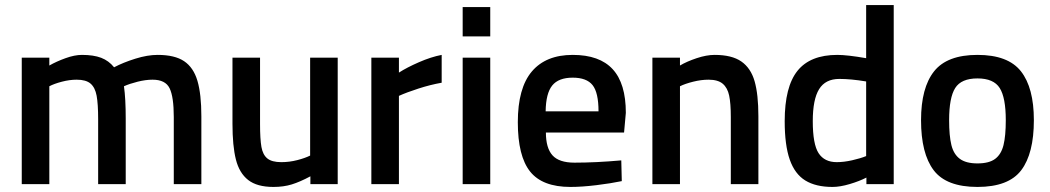

<svg xmlns="http://www.w3.org/2000/svg" viewBox="-20 -728 4149 759"><path d="M66 -500H175V-469Q203 -485 239 -498Q275 -511 304 -511Q350 -511 380 -499.5Q410 -488 431 -462Q467 -481 515 -496Q563 -511 603 -511Q671 -511 708 -486Q745 -461 760.5 -408.5Q776 -356 776 -268V0H667V-265Q667 -345 650.5 -379Q634 -413 583 -413Q556 -413 524 -405Q492 -397 470 -387Q477 -339 477 -259V0H368V-257Q368 -317 362 -349.5Q356 -382 338 -397.5Q320 -413 283 -413Q255 -413 224.5 -405Q194 -397 175 -387V0H66Z M899 -239V-500H1008V-238Q1008 -178 1013.5 -147Q1019 -116 1037 -101.5Q1055 -87 1092 -87Q1124 -87 1155 -95Q1186 -103 1206 -113V-500H1315V0H1207V-31Q1166 -9 1133.5 1Q1101 11 1061 11Q996 11 961 -16.5Q926 -44 912.5 -97.5Q899 -151 899 -239Z M1448 -500H1557V-441Q1588 -461 1636 -482Q1684 -503 1726 -511V-401Q1681 -393 1634.5 -378Q1588 -363 1557 -349V0H1448Z M1809 -700H1918V-584H1809ZM1809 -500H1918V0H1809Z M2027 -245Q2027 -380 2082.5 -445.5Q2138 -511 2244 -511Q2350 -511 2402 -454.5Q2454 -398 2454 -282L2447 -204H2138Q2138 -143 2164 -114Q2190 -85 2251 -85Q2335 -85 2436 -94L2438 -12Q2395 -3 2337.5 4Q2280 11 2235 11Q2124 11 2075.5 -50Q2027 -111 2027 -245ZM2346 -288Q2346 -362 2322.5 -391.5Q2299 -421 2244 -421Q2188 -421 2163 -390Q2138 -359 2137 -288Z M2559 -500H2668V-469Q2695 -485 2734 -498Q2773 -511 2805 -511Q2873 -511 2910.5 -485Q2948 -459 2963 -407Q2978 -355 2978 -268V0H2869V-265Q2869 -319 2862.5 -350Q2856 -381 2837 -397Q2818 -413 2781 -413Q2752 -413 2720 -405Q2688 -397 2668 -387V0H2559Z M3082 -249Q3082 -385 3132.5 -448Q3183 -511 3290 -511Q3329 -511 3404 -498V-708H3513V0H3405V-26Q3378 -12 3339.5 -0.5Q3301 11 3271 11Q3205 11 3163.5 -14.5Q3122 -40 3102 -97Q3082 -154 3082 -249ZM3404 -111V-406Q3344 -416 3298 -416Q3243 -416 3218 -375.5Q3193 -335 3193 -249Q3193 -158 3216 -122.5Q3239 -87 3288 -87Q3316 -87 3349 -94.5Q3382 -102 3404 -111Z M3621 -253Q3621 -381 3672.5 -446Q3724 -511 3844 -511Q3965 -511 4016 -446Q4067 -381 4067 -253Q4067 -121 4017 -55Q3967 11 3844 11Q3721 11 3671 -55Q3621 -121 3621 -253ZM3956 -253Q3956 -342 3932 -380Q3908 -418 3844 -418Q3780 -418 3756 -380Q3732 -342 3732 -253Q3732 -191 3741 -154.5Q3750 -118 3774.5 -100Q3799 -82 3844 -82Q3890 -82 3914 -100Q3938 -118 3947 -154.5Q3956 -191 3956 -253Z"/></svg>

Font: Cairo SemiBold
Style: Regular
Weight: 600
Designer: Mohamed Gaber, Accademia di Belle Arti di Urbino and others
Foundry: Kief Type Foundry, Accademia di Belle Arti di Urbino and others
Version: Version 3.011